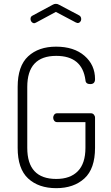

<svg xmlns="http://www.w3.org/2000/svg" viewBox="-20 -974 576 1000"><path d="M72 -204V-521Q72 -630 126.5 -680.5Q181 -731 272 -731Q365 -731 420 -683.5Q475 -636 475 -562Q475 -536 450 -536Q426 -536 425 -557Q408 -683 273 -683Q122 -683 122 -521V-204Q122 -42 273 -42Q346 -42 385.5 -82.5Q425 -123 425 -204V-338H277Q268 -338 262.5 -345Q257 -352 257 -361Q257 -370 262.5 -377Q268 -384 277 -384H454Q463 -384 469 -377Q475 -370 475 -361V-204Q475 -95 419.5 -44.5Q364 6 273 6Q181 6 126.5 -44.5Q72 -95 72 -204ZM139 -876Q139 -888 150 -893L254 -949Q262 -954 271 -954Q280 -954 288 -949L392 -894Q403 -888 403 -874Q403 -866 397.5 -860Q392 -854 384 -854L375 -857L271 -912L167 -856Q166 -856 163 -854.5Q160 -853 159 -853Q151 -853 145 -859.5Q139 -866 139 -876Z"/></svg>

Font: Terminal Dosis
Style: Light
Weight: 300
Designer: EdgarTolentino, PabloImpallari, IginoMarini
Foundry: EdgarTolentino, PabloImpallari, IginoMarini
Version: Version 1.006